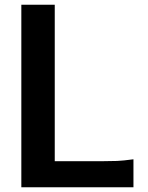

<svg xmlns="http://www.w3.org/2000/svg" viewBox="-20 -790 623 810"><path d="M70 0V-770H211V-110H415Q448 -110 473.5 -111Q499 -112 543 -118V0Z"/></svg>

Font: Junction
Style: Bold
Weight: 700
Designer: Caroline Hadilaksono
Foundry: Caroline Hadilaksono, Tyler Finck, The League of Moveable Type
Version: Version 2.000; ttfautohint (v1.8.3)